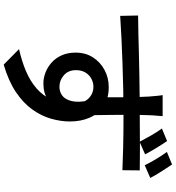

<svg xmlns="http://www.w3.org/2000/svg" viewBox="24 -901 952 1040"><g transform="rotate(90 500.0 -381.0)"><path d="M609 -786Q609 -779 607.5 -764Q606 -749 605 -734.5Q604 -720 604 -713Q603 -693 602.5 -660Q602 -627 602 -587Q602 -547 602.5 -506.5Q603 -466 603.5 -430Q604 -394 604 -370L507 -410Q507 -426 507 -456Q507 -486 507 -523Q507 -560 506.5 -597.5Q506 -635 505 -665.5Q504 -696 503 -712Q501 -737 499 -757.5Q497 -778 495 -786ZM64 -653Q106 -653 160 -654.5Q214 -656 273.5 -657.5Q333 -659 392.5 -660Q452 -661 506 -661.5Q560 -662 603 -662Q645 -662 690 -662.5Q735 -663 776 -663Q817 -663 850 -662.5Q883 -662 903 -662L902 -568Q858 -570 784.5 -572Q711 -574 601 -574Q534 -574 464 -572.5Q394 -571 324 -568.5Q254 -566 188.5 -563Q123 -560 66 -556ZM596 -360Q596 -287 576.5 -238Q557 -189 520.5 -164.5Q484 -140 433 -140Q402 -140 372.5 -151.5Q343 -163 318.5 -185Q294 -207 279.5 -239.5Q265 -272 265 -315Q265 -368 290.5 -408Q316 -448 358.5 -471Q401 -494 452 -494Q513 -494 554.5 -466.5Q596 -439 617 -391.5Q638 -344 638 -284Q638 -234 623 -181.5Q608 -129 573 -80Q538 -31 478.5 9Q419 49 330 75L246 -8Q312 -23 366 -46Q420 -69 459.5 -103.5Q499 -138 520 -185.5Q541 -233 541 -297Q541 -356 514.5 -383.5Q488 -411 450 -411Q427 -411 406.5 -400Q386 -389 373 -368Q360 -347 360 -316Q360 -275 387.5 -251Q415 -227 450 -227Q479 -227 499.5 -243.5Q520 -260 528 -295.5Q536 -331 524 -387ZM744 -810Q762 -784 782 -751Q802 -718 816 -691L748 -661Q732 -691 714 -723Q696 -755 676 -782ZM871 -837Q889 -811 909 -779Q929 -747 944 -719L875 -689Q860 -720 841 -751.5Q822 -783 803 -809Z"/></g></svg>

Font: Noto Sans JP Thin Medium
Style: Regular
Weight: 500
Version: Version 2.004-H2;hotconv 1.0.118;makeotfexe 2.5.65603